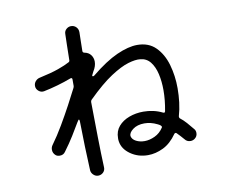

<svg xmlns="http://www.w3.org/2000/svg" viewBox="-84 -878 1168 998"><g transform="rotate(-10 500.0 -379.0)"><path d="M890 -135Q897 -127 897 -114Q897 -96 882 -85Q872 -78 860 -78Q841 -78 830 -93Q812 -114 796 -130Q793 -133 790 -133Q786 -133 783 -129Q751 -83 710.5 -63.5Q670 -44 630 -44Q578 -44 538 -72Q498 -100 492 -141Q491 -146 491 -150Q491 -154 491 -158Q491 -195 512.5 -220Q534 -245 569 -258Q604 -271 644 -271Q670 -271 695.5 -265.5Q721 -260 745 -248Q747 -247 750 -247Q755 -247 756 -253Q767 -310 767 -363Q767 -409 758 -448.5Q749 -488 729 -513.5Q709 -539 676 -542Q651 -545 612 -533.5Q573 -522 518.5 -486.5Q464 -451 391 -379Q386 -374 386 -367Q387 -273 388.5 -182Q390 -91 393 -22Q394 -6 383 5Q372 16 356 16Q342 16 331 5.5Q320 -5 319 -19Q316 -79 314 -144.5Q312 -210 311 -277Q311 -283 309.5 -286.5Q308 -290 306 -288L304 -286Q303 -284 301.5 -282Q300 -280 298 -277Q280 -246 258 -210.5Q236 -175 207 -136Q197 -121 178 -121Q164 -121 156 -128Q142 -140 142 -158Q142 -171 149 -181Q181 -225 210 -274.5Q239 -324 264.5 -371.5Q290 -419 308 -455Q311 -461 311 -466V-500Q311 -510 301 -507Q267 -494 228.5 -483Q190 -472 155 -465Q139 -462 126 -473Q113 -484 113 -500Q113 -514 122 -524.5Q131 -535 144 -538Q209 -552 246.5 -565.5Q284 -579 306 -591Q312 -594 312 -601Q313 -645 313.5 -680Q314 -715 315 -739Q315 -754 326 -764Q337 -774 351 -774Q367 -774 378 -763Q389 -752 389 -735Q388 -714 388 -689Q388 -664 387 -636Q387 -628 396 -626Q418 -622 429.5 -606.5Q441 -591 441 -571Q441 -547 425 -522Q423 -518 421 -514Q419 -510 417 -506Q415 -502 415 -501Q415 -498 418.5 -497.5Q422 -497 426 -500Q503 -563 564.5 -590.5Q626 -618 673 -618Q733 -618 770 -581Q807 -544 824 -485Q841 -426 841 -360Q841 -323 836.5 -286Q832 -249 822 -215V-212Q822 -207 825 -204Q842 -191 858 -173Q874 -155 890 -135ZM557 -156Q561 -139 580.5 -129Q600 -119 625 -119Q651 -119 679 -132Q707 -145 725 -173Q726 -174 726 -176Q726 -184 707 -193Q689 -202 672 -206Q655 -210 639 -210Q601 -210 577.5 -192Q554 -174 557 -156Z"/></g></svg>

Font: Kiwi Maru
Style: Regular
Weight: 400
Designer: Hiroki-Chan
Version: Version 1.100